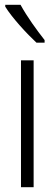

<svg xmlns="http://www.w3.org/2000/svg" viewBox="-20 -785 229 805"><path d="M66 -765H2V-757C31 -710 94 -642 133 -606H167V-617C134 -659 94 -714 66 -765ZM121 0V-532H68V0Z"/></svg>

Font: Noto Sans Myanmar UI ExtraCondensed Light
Style: Regular
Weight: 300
Width: 2
Designer: Monotype Design Team
Foundry: Monotype Imaging Inc.
Version: Version 2.103